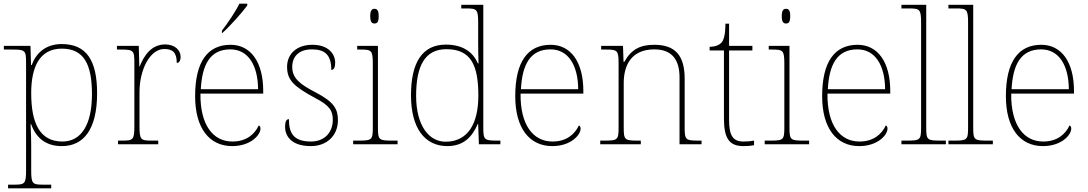

<svg xmlns="http://www.w3.org/2000/svg" viewBox="-20 -786 5925 1046"><path d="M24 240H259V220H217C157 220 150 216 150 142V13C150 -60 146 -95 147 -111H149C177 -32 232 10 317 10C435 10 509 -80 509 -278C509 -460 449 -546 316 -546C227 -546 175 -494 153 -432H149L146 -536H1V-516H45C118 -516 122 -512 122 -442V142C122 216 115 220 55 220H24ZM320 -15C195 -15 150 -118 150 -279C150 -417 193 -521 317 -521C437 -521 481 -436 481 -273C481 -107 423 -15 320 -15Z M623 0H842V-20H807C747 -20 740 -24 740 -98V-284C740 -407 797 -519 875 -519C920 -519 943 -501 943 -443C957 -443 964 -458 964 -476C964 -514 931 -544 880 -544C804 -544 764 -482 741 -424H739L736 -536H617V-516H635C708 -516 712 -512 712 -442V-98C712 -24 705 -20 645 -20H623Z M1189 -619V-606H1191C1232 -642 1302 -721 1327 -756V-766H1284C1263 -721 1218 -657 1189 -619ZM1245 10C1346 10 1399 -51 1399 -85C1399 -94 1396 -99 1390 -103C1367 -54 1322 -15 1246 -15C1142 -15 1070 -103 1072 -276H1414V-290C1414 -448 1346 -542 1236 -542C1112 -542 1043 -451 1043 -262C1043 -87 1121 10 1245 10ZM1386 -300H1074C1081 -432 1123 -517 1235 -517C1333 -517 1385 -429 1386 -300Z M1674 10C1760 10 1821 -47 1821 -131C1821 -191 1801 -230 1699 -283C1618 -325 1572 -358 1572 -421C1572 -476 1606 -517 1679 -517C1746 -517 1785 -491 1785 -405C1799 -405 1806 -419 1806 -445C1806 -489 1772 -542 1682 -542C1597 -542 1544 -493 1544 -422C1544 -349 1581 -315 1697 -252C1779 -210 1793 -180 1793 -132C1793 -69 1752 -15 1674 -15C1579 -15 1554 -61 1554 -137C1540 -137 1533 -123 1533 -95C1533 -50 1562 10 1674 10Z M2020 -658C2035 -658 2043 -666 2043 -698C2043 -729 2035 -738 2020 -738C2006 -738 1997 -729 1997 -698C1997 -666 2006 -658 2020 -658ZM1904 0H2146V-20H2116C2043 -20 2039 -24 2039 -94V-536H1926V-516H1944C2004 -516 2011 -512 2011 -438V-94C2011 -24 2007 -20 1934 -20H1904Z M2417 10C2506 10 2553 -41 2583 -111H2585L2589 0H2706V-20H2690C2617 -20 2613 -24 2613 -94V-760H2493V-740H2518C2578 -740 2585 -736 2585 -662V-543C2585 -515 2586 -478 2587 -441H2583C2556 -505 2498 -543 2409 -543C2279 -543 2219 -443 2219 -267C2219 -88 2294 10 2417 10ZM2411 -14C2316 -12 2247 -103 2247 -264C2247 -426 2294 -518 2412 -518C2545 -518 2586 -432 2586 -265C2586 -112 2529 -16 2411 -14Z M2989 10C3090 10 3143 -51 3143 -85C3143 -94 3140 -99 3134 -103C3111 -54 3066 -15 2990 -15C2886 -15 2814 -103 2816 -276H3158V-290C3158 -448 3090 -542 2980 -542C2856 -542 2787 -451 2787 -262C2787 -87 2865 10 2989 10ZM3130 -300H2818C2825 -432 2867 -517 2979 -517C3077 -517 3129 -429 3130 -300Z M3250 0H3471V-20H3455C3382 -20 3378 -24 3378 -94V-334C3378 -423 3414 -517 3545 -517C3646 -517 3682 -454 3682 -365V0H3802V-20H3787C3714 -20 3710 -24 3710 -94V-357C3710 -482 3660 -542 3545 -542C3471 -542 3421 -520 3381 -449H3377L3374 -536H3255V-516H3283C3343 -516 3350 -511 3350 -442V-94C3350 -24 3346 -20 3273 -20H3250Z M4031 10C4049 10 4067 9 4088 5V-20C4067 -16 4052 -15 4030 -15C3974 -15 3952 -46 3952 -132V-511H4079V-536H3952V-657H3932C3932 -592 3921 -563 3908 -551C3895 -539 3874 -531 3846 -531V-511H3924V-141C3924 -30 3954 10 4031 10Z M4262 -658C4277 -658 4285 -666 4285 -698C4285 -729 4277 -738 4262 -738C4248 -738 4239 -729 4239 -698C4239 -666 4248 -658 4262 -658ZM4146 0H4388V-20H4358C4285 -20 4281 -24 4281 -94V-536H4168V-516H4186C4246 -516 4253 -512 4253 -438V-94C4253 -24 4249 -20 4176 -20H4146Z M4661 10C4762 10 4815 -51 4815 -85C4815 -94 4812 -99 4806 -103C4783 -54 4738 -15 4662 -15C4558 -15 4486 -103 4488 -276H4830V-290C4830 -448 4762 -542 4652 -542C4528 -542 4459 -451 4459 -262C4459 -87 4537 10 4661 10ZM4802 -300H4490C4497 -432 4539 -517 4651 -517C4749 -517 4801 -429 4802 -300Z M4891 0H5133V-20H5103C5030 -20 5026 -24 5026 -94V-760H4891V-740H4931C4991 -740 4998 -736 4998 -662V-94C4998 -24 4994 -20 4921 -20H4891Z M5147 0H5389V-20H5359C5286 -20 5282 -24 5282 -94V-760H5147V-740H5187C5247 -740 5254 -736 5254 -662V-94C5254 -24 5250 -20 5177 -20H5147Z M5662 10C5763 10 5816 -51 5816 -85C5816 -94 5813 -99 5807 -103C5784 -54 5739 -15 5663 -15C5559 -15 5487 -103 5489 -276H5831V-290C5831 -448 5763 -542 5653 -542C5529 -542 5460 -451 5460 -262C5460 -87 5538 10 5662 10ZM5803 -300H5491C5498 -432 5540 -517 5652 -517C5750 -517 5802 -429 5803 -300Z"/></svg>

Font: Noto Serif Malayalam Thin
Style: Regular
Weight: 100
Designer: Indian type Foundry, Jelle Bosma, Monotype Design Team
Foundry: Monotype Imaging Inc.
Version: Version 2.104